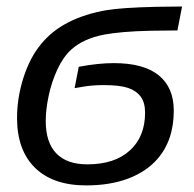

<svg xmlns="http://www.w3.org/2000/svg" viewBox="-20 -558 594 588"><path d="M244.1 9.8Q142.1 9.8 87.2 -44.2Q32.2 -98.1 32.2 -196.8Q32.2 -258.8 52 -320.6Q71.8 -382.3 106 -423.3Q139.6 -464.4 190.2 -490Q240.7 -515.6 306.6 -526.9Q354 -534.7 456.5 -537.1L537.6 -538.1L523.4 -464.8L443.8 -463.9Q395 -462.9 358.9 -459.7Q322.8 -456.5 299.3 -452.1Q235.4 -439.9 197.8 -405.8Q173.3 -383.3 155.8 -345.5Q138.2 -307.6 129.2 -265.4Q120.1 -223.1 120.1 -187Q120.1 -122.1 152.3 -88.4Q184.6 -54.7 247.6 -54.7Q331.1 -54.7 377.7 -97.2Q424.3 -139.6 424.3 -212.9Q424.3 -243.7 411.1 -261.7Q397.5 -280.3 372.1 -288.8Q346.7 -297.4 296.9 -297.4Q261.7 -297.4 231.9 -292L208.5 -288.1L221.2 -353.5Q281.2 -364.7 328.6 -364.7Q419.9 -364.7 466.1 -327.4Q512.2 -290 512.2 -219.2Q512.2 -127.9 461.4 -70.3Q427.2 -31.7 372.1 -11Q316.9 9.8 244.1 9.8Z"/></svg>

Font: Arimo
Style: Italic
Weight: 400
Italic angle: -12°
Designer: Steve Matteson
Foundry: Monotype Imaging Inc.
Version: Version 1.33